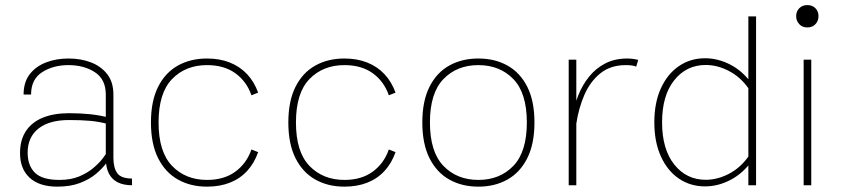

<svg xmlns="http://www.w3.org/2000/svg" viewBox="-20 -713 3241 739"><path d="M243.7 -487.8Q196.3 -487.8 157 -472.7Q117.7 -457.5 94.2 -427Q70.8 -396.5 70.8 -349.1H99.6Q99.6 -407.7 142.1 -435.1Q184.6 -462.4 243.7 -462.4Q303.2 -462.4 345.2 -435.1Q387.2 -407.7 387.2 -349.1V-104Q387.2 -68.8 398.7 -45.9Q410.2 -22.9 432.6 -11.5Q455.1 0 488.3 0L487.8 -25.9Q446.3 -25.9 431.4 -46.4Q416.5 -66.9 416.5 -106V-349.1Q416.5 -396.5 393.1 -427Q369.6 -457.5 330.6 -472.7Q291.5 -487.8 243.7 -487.8ZM413.1 -122.6 396 -132.8Q389.6 -122.6 376 -104.2Q362.3 -85.9 339.6 -66.7Q316.9 -47.4 284.7 -33.9Q252.4 -20.5 209 -20.5Q142.6 -20.5 114.5 -48.1Q86.4 -75.7 86.4 -125.5Q86.4 -185.1 127.9 -218Q169.4 -251 246.1 -251Q293.5 -251 328.1 -247.8Q362.8 -244.6 396 -235.4L404.8 -258.8Q367.7 -269 328.9 -273.2Q290 -277.3 246.1 -277.3Q187.5 -277.3 145.3 -260.3Q103 -243.2 80.1 -209Q57.1 -174.8 57.1 -123.5Q57.1 -63 94.2 -28.8Q131.3 5.4 200.7 5.4Q251.5 5.4 288.6 -9Q325.7 -23.4 350.8 -44.9Q376 -66.4 391.1 -87.6Q406.2 -108.9 413.1 -122.6Z M776.9 -487.8Q713.4 -487.8 664.8 -460.7Q616.2 -433.6 588.6 -378.9Q561 -324.2 561 -241.7Q561 -159.2 588.6 -104.2Q616.2 -49.3 664.8 -22Q713.4 5.4 776.9 5.4Q825.7 5.4 864.5 -9.8Q903.3 -24.9 930.9 -54.7Q958.5 -84.5 973.6 -127.4L947.8 -137.7Q929.2 -84 885.7 -52.2Q842.3 -20.5 776.9 -20.5Q694.3 -20.5 642.3 -74.5Q590.3 -128.4 590.3 -241.7Q590.3 -355 642.3 -408.7Q694.3 -462.4 776.9 -462.4Q842.3 -462.4 885.7 -431.2Q929.2 -399.9 947.8 -346.2L973.6 -356.4Q958.5 -398.4 930.9 -427.7Q903.3 -457 864.5 -472.4Q825.7 -487.8 776.9 -487.8Z M1305.7 -487.8Q1242.2 -487.8 1193.6 -460.7Q1145 -433.6 1117.4 -378.9Q1089.8 -324.2 1089.8 -241.7Q1089.8 -159.2 1117.4 -104.2Q1145 -49.3 1193.6 -22Q1242.2 5.4 1305.7 5.4Q1354.5 5.4 1393.3 -9.8Q1432.1 -24.9 1459.7 -54.7Q1487.3 -84.5 1502.4 -127.4L1476.6 -137.7Q1458 -84 1414.6 -52.2Q1371.1 -20.5 1305.7 -20.5Q1223.1 -20.5 1171.1 -74.5Q1119.1 -128.4 1119.1 -241.7Q1119.1 -355 1171.1 -408.7Q1223.1 -462.4 1305.7 -462.4Q1371.1 -462.4 1414.6 -431.2Q1458 -399.9 1476.6 -346.2L1502.4 -356.4Q1487.3 -398.4 1459.7 -427.7Q1432.1 -457 1393.3 -472.4Q1354.5 -487.8 1305.7 -487.8Z M1821.3 -462.4Q1903.8 -462.4 1955.8 -408.7Q2007.8 -355 2007.8 -241.7Q2007.8 -128.4 1955.8 -74.5Q1903.8 -20.5 1821.3 -20.5Q1738.8 -20.5 1686.8 -74.5Q1634.8 -128.4 1634.8 -241.7Q1634.8 -355 1686.8 -408.7Q1738.8 -462.4 1821.3 -462.4ZM1821.3 -487.8Q1757.8 -487.8 1709.2 -460.7Q1660.6 -433.6 1633.1 -378.9Q1605.5 -324.2 1605.5 -241.7Q1605.5 -159.2 1633.1 -104.2Q1660.6 -49.3 1709.2 -22Q1757.8 5.4 1821.3 5.4Q1884.8 5.4 1933.3 -22Q1981.9 -49.3 2009.5 -104.2Q2037.1 -159.2 2037.1 -241.7Q2037.1 -324.2 2009.5 -378.9Q1981.9 -433.6 1933.3 -460.7Q1884.8 -487.8 1821.3 -487.8Z M2168.9 -483.4V0H2198.2V-263.7V-483.4ZM2428.7 -456.5 2436.5 -482.4Q2427.2 -484.9 2416.5 -486.3Q2405.8 -487.8 2394.5 -487.8Q2346.7 -487.8 2310.3 -469.2Q2273.9 -450.7 2247.8 -418.5Q2221.7 -386.2 2205.6 -345.7Q2189.5 -305.2 2182.6 -261.2L2198.2 -237.3Q2207 -295.9 2229 -347.2Q2251 -398.4 2290.3 -430.4Q2329.6 -462.4 2388.7 -462.4Q2416 -462.4 2428.7 -456.5Z M2890.1 0V-649.9H2860.4V0ZM2498.5 -242.2Q2498.5 -166.5 2523.7 -111.1Q2548.8 -55.7 2593 -25.6Q2637.2 4.4 2693.8 4.4Q2744.1 4.4 2792.2 -20.8Q2840.3 -45.9 2876 -96.2L2860.4 -110.4Q2829.6 -66.9 2785.4 -43.9Q2741.2 -21 2696.3 -21Q2622.1 -21 2575.2 -79.8Q2528.3 -138.7 2528.3 -242.2Q2528.3 -345.7 2575.2 -404.3Q2622.1 -462.9 2696.3 -462.9Q2741.2 -462.9 2785.4 -439.9Q2829.6 -417 2860.4 -373.5L2876 -387.7Q2840.3 -438.5 2792.2 -463.6Q2744.1 -488.8 2693.8 -488.8Q2637.2 -488.8 2593 -458.5Q2548.8 -428.2 2523.7 -373Q2498.5 -317.9 2498.5 -242.2Z M3044.4 -650.9Q3044.4 -632.8 3056.2 -620.1Q3067.9 -607.4 3087.4 -607.4Q3106.9 -607.4 3118.7 -620.1Q3130.4 -632.8 3130.4 -650.9Q3130.4 -668.9 3118.7 -681.2Q3106.9 -693.4 3087.4 -693.4Q3067.9 -693.4 3056.2 -681.2Q3044.4 -668.9 3044.4 -650.9ZM3073.2 -483.4V0H3102.5V-483.4Z"/></svg>

Font: Estedad-FD-VF Thin
Style: Regular
Weight: 100
Designer: Amin Abedi
Version: Version 5.0